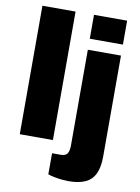

<svg xmlns="http://www.w3.org/2000/svg" viewBox="-100 -791 777 1067"><g transform="rotate(10 288.5 -257.5)"><path d="M51 0V-725H238V0ZM342 -590V-725H529V-590ZM362 210Q348 210 326 208Q304 206 282 201.5Q260 197 246 192V73H295Q322 73 332 58Q342 43 342 12V-528H529V42Q529 103 511 140Q493 177 456 193.5Q419 210 362 210Z"/></g></svg>

Font: Archivo SemiCondensed Black
Style: Regular
Weight: 900
Width: 4
Designer: Hector Gatti
Foundry: Omnibus-Type
Version: Version 2.001